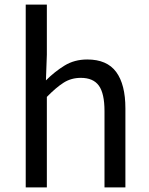

<svg xmlns="http://www.w3.org/2000/svg" viewBox="-20 -816 647 836"><path d="M92 0V-796H184V-578L180 -466Q218 -504 261 -530.5Q304 -557 360 -557Q446 -557 486 -502.5Q526 -448 526 -344V0H435V-332Q435 -409 410.5 -443Q386 -477 332 -477Q290 -477 257 -456Q224 -435 184 -394V0Z"/></svg>

Font: Noto Sans TC
Style: Regular
Weight: 400
Designer: Ryoko NISHIZUKA  (kana, bopomofo & ideographs); Paul D. Hunt (Latin, Greek & Cyrillic); Sandoll Communications , Soo-you
Foundry: Adobe
Version: Version 2.004-H2;hotconv 1.0.118;makeotfexe 2.5.65603